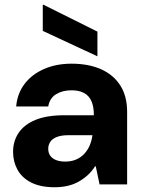

<svg xmlns="http://www.w3.org/2000/svg" viewBox="-20 -776 595 808"><path d="M210 12Q150 12 111 -8Q72 -28 53.5 -62Q35 -96 35 -137Q35 -182 58.5 -217Q82 -252 129.5 -271.5Q177 -291 251 -291H375Q375 -327 365 -350Q355 -373 334 -384.5Q313 -396 281 -396Q243 -396 216 -379.5Q189 -363 183 -328H48Q53 -383 83.5 -423Q114 -463 165 -485.5Q216 -508 281 -508Q353 -508 405.5 -484.5Q458 -461 486.5 -416Q515 -371 515 -305V0H399L383 -76H380Q366 -54 348 -38Q330 -22 309 -10.5Q288 1 263 6.5Q238 12 210 12ZM254 -96Q280 -96 300 -104.5Q320 -113 334.5 -128.5Q349 -144 357.5 -164Q366 -184 369 -207H267Q238 -207 219 -199.5Q200 -192 191.5 -179Q183 -166 183 -150Q183 -132 192 -120Q201 -108 217 -102Q233 -96 254 -96ZM390 -539 160 -646V-756H163L390 -643Z"/></svg>

Font: DM Sans 9pt 36pt ExtraBold
Style: Regular
Weight: 800
Version: Version 4.004;gftools[0.9.30]